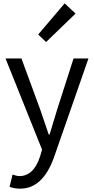

<svg xmlns="http://www.w3.org/2000/svg" viewBox="-20 -892 561 1146"><path d="M37 223 55 150Q80 159 96 159Q181 159 219 42L231 1L13 -543H108L219 -241Q257 -128 271 -89H276L322 -241L419 -543H508L303 45Q236 234 101 234Q64 234 37 223ZM208 -686 366 -872 431 -811 255 -641Z"/></svg>

Font: Source Han Sans K Regular
Style: Regular
Weight: 400
Designer: Ryoko NISHIZUKA  (kana & ideographs); Paul D. Hunt (Latin, Greek & Cyrillic); Wenlong ZHANG  (bopomofo); Sandoll Communi
Foundry: Adobe Systems Incorporated
Version: Version 1.00 July 18, 2014, initial release